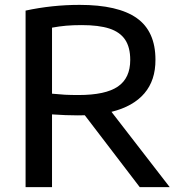

<svg xmlns="http://www.w3.org/2000/svg" viewBox="-20 -768 742 788"><path d="M553.5 0 328 -295Q319 -294.5 299.5 -294.5Q250.5 -294.5 193.5 -298.5V0H85V-724.5Q194 -748 306.5 -748Q464.5 -748 541.2 -693.8Q618 -639.5 618 -523Q618.5 -438.5 572.5 -384.8Q526.5 -331 437.5 -309L676.5 0ZM193.5 -383.5Q223.5 -380.5 246.8 -379.2Q270 -378 302.5 -378Q413 -378 463.8 -412.8Q514.5 -447.5 514.5 -522Q514.5 -574 493.5 -605.2Q472.5 -636.5 429 -650.8Q385.5 -665 315 -665Q279.5 -665 251.2 -662.5Q223 -660 193.5 -654.5Z"/></svg>

Font: Encode Sans Semi Expanded Medium
Style: Regular
Weight: 500
Width: 6
Designer: Multiple Designers
Foundry: Impallari Type
Version: Version 2.000